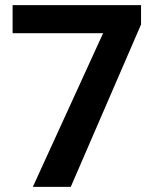

<svg xmlns="http://www.w3.org/2000/svg" viewBox="-20 -731 614 751"><path d="M531.7 -710.9V-635.3L256.8 0H108.4L383.3 -601.1H29.3V-710.9Z"/></svg>

Font: Vazirmatn UI
Style: Bold
Weight: 700
Designer: Saber Rastikerdar
Foundry: Saber Rastikerdar
Version: Version 33.003